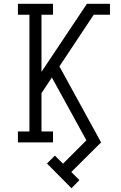

<svg xmlns="http://www.w3.org/2000/svg" viewBox="-20 -755 640 1018"><path d="M359 243 229 112 271 70 314 113 438 -11 298 -266 255 -344 200 -261V-58H261V0H75V-58H136V-677H75V-735H261V-677H200V-374L441 -735H563V-677H477L295 -403L516 0L358 157L401 200Z"/></svg>

Font: Iosevka Slab Light Extended
Style: Regular
Weight: 300
Width: 7
Monospace: yes
Designer: Belleve Invis
Foundry: Belleve Invis
Version: Version 11.1.0; ttfautohint (v1.8.3)